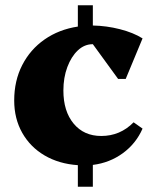

<svg xmlns="http://www.w3.org/2000/svg" viewBox="-20 -710 582 730"><path d="M276 0V-82Q204 -87 149.5 -119Q95 -151 64.5 -205Q34 -259 34 -328Q34 -403 64.5 -462.5Q95 -522 149.5 -560Q204 -598 276 -609V-690H333V-613Q385 -612 436 -599Q487 -586 522 -564L458 -410H429L333 -542Q301 -542 276 -518.5Q251 -495 236 -455Q221 -415 221 -366Q221 -287 260 -240Q299 -193 365 -193Q437 -193 488 -245L522 -221Q497 -164 447 -127.5Q397 -91 333 -83V0Z"/></svg>

Font: Platypi ExtraBold
Style: Regular
Weight: 800
Designer: David Sargent
Foundry: Bolt Cutter Type
Version: Version 1.200; ttfautohint (v1.8.4.7-5d5b)